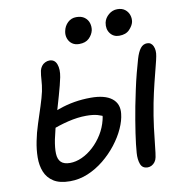

<svg xmlns="http://www.w3.org/2000/svg" viewBox="-99 -1027 1056 1130"><g transform="rotate(-10 429.0 -462.5)"><path d="M229 12Q167 12 131 -11Q95 -34 79.5 -72.5Q64 -111 64.5 -158.5Q65 -206 75 -255Q84 -302 101 -354Q118 -406 133.5 -454Q149 -502 157 -538Q164 -574 165.5 -603Q167 -632 172 -659Q176 -674 184 -685Q192 -696 205 -702.5Q218 -709 231 -709Q263 -709 274.5 -678Q286 -647 277 -601Q268 -557 250.5 -496.5Q233 -436 214.5 -371.5Q196 -307 183 -247Q173 -196 174.5 -162Q176 -128 193.5 -111Q211 -94 247 -94Q282 -94 318.5 -110.5Q355 -127 387.5 -157Q420 -187 444 -226Q468 -265 479 -310Q484 -328 483.5 -341.5Q483 -355 481 -369L502 -324Q482 -336 455.5 -343.5Q429 -351 388 -351Q337 -351 279 -337Q221 -323 165 -300L138 -377Q191 -401 239 -418Q287 -435 334.5 -443Q382 -451 433 -451Q517 -451 558.5 -418.5Q600 -386 593 -327Q589 -287 568 -240.5Q547 -194 512 -149Q477 -104 432 -67.5Q387 -31 335.5 -9.5Q284 12 229 12ZM693 11Q661 11 650.5 -17Q640 -45 643 -84Q646 -129 656.5 -200.5Q667 -272 683 -357Q692 -402 702.5 -451.5Q713 -501 725 -547Q737 -593 747 -627Q759 -668 775 -688.5Q791 -709 815 -709Q840 -709 851 -684Q862 -659 855 -624Q852 -607 841.5 -566.5Q831 -526 817.5 -471.5Q804 -417 792 -357Q777 -279 769 -214.5Q761 -150 756.5 -105Q752 -60 748 -40Q745 -24 736.5 -12.5Q728 -1 716.5 5Q705 11 693 11ZM662 -781Q628 -781 608.5 -807Q589 -833 596 -871Q602 -898 625 -917.5Q648 -937 677 -937Q705 -937 722.5 -923.5Q740 -910 747 -889.5Q754 -869 750 -848Q745 -826 723.5 -803.5Q702 -781 662 -781ZM422 -774Q397 -774 380 -786Q363 -798 355.5 -819Q348 -840 353 -863Q359 -893 380 -913Q401 -933 431 -933Q462 -933 480.5 -919Q499 -905 505.5 -884Q512 -863 508 -841Q502 -815 481 -794.5Q460 -774 422 -774Z"/></g></svg>

Font: Shantell Sans Medium
Style: Italic
Weight: 500
Italic angle: -11°
Designer: Stephen Nixon, Anya Danilova, Shantell Martin
Foundry: Arrow Type
Version: Version 1.011;[c5ecc13dd]